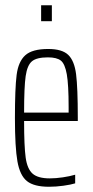

<svg xmlns="http://www.w3.org/2000/svg" viewBox="-20 -705 355 733"><path d="M277 -243H72Q72 -147 78 -103.5Q84 -60 104.5 -42Q125 -24 170 -24Q193 -24 220 -28Q247 -32 267 -38V-5Q251 0 222.5 4Q194 8 167 8Q110 8 83 -13.5Q56 -35 46.5 -89Q37 -143 37 -254Q37 -368 43.5 -419Q50 -470 76.5 -494Q103 -518 164 -518Q217 -518 240.5 -495.5Q264 -473 270.5 -421.5Q277 -370 277 -256ZM72 -275H242V-296Q242 -382 235 -421.5Q228 -461 212.5 -473.5Q197 -486 163 -486Q120 -486 102 -471Q84 -456 78 -414.5Q72 -373 72 -275ZM137 -624V-685H178V-624Z"/></svg>

Font: Saira Ultra Condensed Thin
Style: Regular
Weight: 100
Width: 1
Designer: Hector Gatti with collaboration of the Omnibus-Type team
Foundry: Omnibus-Type
Version: Version 1.001; ttfautohint (v1.8)